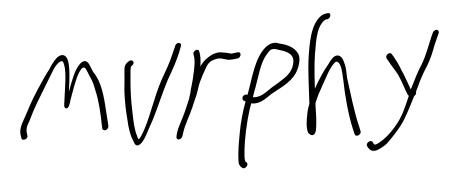

<svg xmlns="http://www.w3.org/2000/svg" viewBox="-55 -801 2665 1130"><g transform="rotate(-5 1278.0 -236.5)"><path d="M51 -112 54 -95C53 -74 96 -84 90 -107L88 -125C86 -149 94 -165 109 -189C118 -206 128 -226 139 -249C157 -285 251 -435 267 -463C283 -491 299 -512 319 -522C336 -530 338 -520 342 -503C352 -456 335 -368 327 -304C324 -276 315 -251 330 -246C346 -241 354 -267 362 -295C368 -313 376 -332 383 -353C400 -399 419 -448 443 -471C462 -488 470 -461 476 -447L488 -417C499 -395 506 -370 512 -336C526 -282 532 -192 532 -128L533 -110C533 -105 535 -102 539 -100C552 -92 569 -104 570 -120L569 -139C568 -151 567 -171 565 -199C560 -296 551 -386 510 -443C500 -462 496 -481 486 -498C475 -516 456 -520 435 -499C401 -467 379 -404 356 -341C366 -417 386 -538 347 -557C327 -568 303 -550 287 -531C276 -519 264 -502 251 -481C234 -460 209 -424 175 -372C122 -291 113 -264 77 -201C59 -170 47 -144 51 -112Z M693 -442C691 -406 686 -363 682 -321C679 -265 680 -198 685 -146C687 -100 693 -56 707 -25C714 -4 720 19 746 3C766 -9 787 -46 802 -77C812 -95 823 -114 834 -135C870 -206 904 -288 941 -359C973 -414 1010 -478 1031 -538L1036 -551C1038 -556 1039 -560 1037 -564C1030 -577 1010 -573 1003 -557L998 -544C994 -535 987 -522 980 -504C962 -461 934 -413 909 -370C850 -264 814 -132 759 -48C753 -39 745 -28 739 -28C738 -31 735 -36 734 -45C717 -94 719 -174 717 -243C717 -295 720 -348 725 -398C727 -423 728 -439 732 -457C738 -462 748 -467 750 -476C752 -485 746 -494 736 -494C731 -494 727 -493 723 -490C706 -479 695 -468 693 -442Z M964 -25C962 -15 965 -6 975 -6C987 -6 994 -12 999 -23L1005 -42C1020 -91 1051 -138 1072 -187C1084 -219 1102 -251 1111 -281C1118 -303 1126 -327 1136 -345L1150 -373L1167 -403C1182 -433 1198 -448 1220 -454L1231 -457C1267 -469 1293 -443 1324 -447C1333 -447 1348 -448 1355 -450H1362C1385 -454 1390 -491 1366 -486H1360C1350 -484 1341 -484 1331 -482C1327 -482 1324 -483 1320 -484L1305 -488C1298 -490 1292 -491 1285 -492L1265 -495C1252 -498 1235 -492 1222 -489L1209 -483C1183 -469 1160 -453 1140 -422C1145 -457 1147 -487 1141 -511C1137 -534 1101 -517 1106 -497C1107 -488 1109 -485 1109 -473C1110 -446 1103 -413 1095 -379C1092 -365 1090 -352 1086 -341C1082 -322 1076 -308 1072 -292L1068 -274C1066 -266 1063 -257 1060 -249C1059 -247 1058 -245 1059 -243C1044 -209 1031 -174 1014 -141C999 -109 978 -76 969 -45Z M1375 -201 1387 -194C1366 -138 1348 -76 1337 -14C1326 46 1316 101 1315 150C1314 174 1321 183 1333 193C1349 207 1377 177 1361 163L1355 158C1350 145 1353 119 1355 99C1362 26 1382 -67 1407 -146L1419 -180H1421C1469 -169 1509 -203 1541 -224C1588 -252 1657 -278 1694 -332C1716 -364 1733 -415 1721 -445C1704 -485 1662 -506 1616 -516C1605 -520 1596 -525 1582 -523C1568 -523 1549 -515 1534 -503C1464 -446 1439 -332 1402 -232C1398 -235 1393 -235 1388 -234C1369 -230 1366 -209 1375 -201ZM1432 -216C1438 -233 1444 -251 1451 -268C1476 -335 1494 -412 1534 -458C1550 -475 1557 -487 1574 -487C1586 -489 1594 -484 1604 -481C1638 -471 1694 -456 1688 -405C1681 -351 1647 -324 1612 -302C1585 -283 1559 -271 1538 -256C1510 -237 1477 -210 1435 -215C1434 -215 1433 -215 1432 -216Z M1777 -404C1770 -355 1763 -214 1760 -148C1752 -128 1746 -109 1743 -91C1733 -47 1729 -5 1738 22C1743 28 1756 44 1770 35C1785 25 1787 2 1790 -27C1795 -63 1793 -107 1796 -149C1798 -152 1799 -154 1799 -156L1811 -183C1817 -197 1825 -211 1833 -225C1864 -279 1895 -346 1928 -375C1933 -379 1936 -381 1941 -381C1956 -377 1962 -359 1966 -337C1968 -320 1970 -298 1971 -270C1972 -181 1983 -62 2002 22L2010 54C2015 75 2051 59 2046 39L2039 6C2018 -78 2006 -195 1994 -283C1994 -313 1993 -337 1989 -356C1982 -388 1974 -414 1949 -417C1925 -417 1909 -395 1890 -368C1860 -334 1827 -282 1802 -237C1802 -236 1801 -236 1800 -235L1801 -253C1808 -365 1811 -402 1829 -498C1837 -541 1849 -582 1870 -609C1883 -625 1888 -628 1900 -634H1908C1932 -639 1936 -674 1913 -670C1900 -668 1890 -667 1876 -659C1808 -614 1791 -500 1777 -404Z M2077 131 2082 140C2091 155 2104 166 2132 159C2151 153 2177 138 2193 126C2225 95 2254 65 2284 27C2316 -15 2347 -78 2378 -139C2385 -143 2389 -148 2391 -155C2392 -158 2391 -161 2391 -164C2400 -181 2407 -197 2415 -214C2432 -249 2451 -282 2469 -309C2491 -345 2507 -382 2523 -426L2543 -471L2554 -495C2560 -510 2547 -523 2533 -514C2528 -511 2523 -508 2521 -503L2510 -479C2487 -425 2467 -369 2439 -322C2412 -282 2387 -230 2362 -180C2356 -196 2350 -213 2343 -232L2331 -264C2328 -275 2321 -286 2316 -300C2307 -326 2295 -350 2280 -378L2269 -396C2259 -415 2226 -394 2236 -374L2247 -355C2262 -326 2279 -303 2294 -275L2309 -239C2316 -220 2324 -198 2330 -179C2337 -164 2338 -152 2347 -143C2330 -105 2317 -73 2299 -40C2276 2 2252 29 2226 56C2207 76 2180 99 2152 114C2140 121 2121 132 2116 119L2112 110C2102 90 2067 112 2077 131Z"/></g></svg>

Font: Stray Cat
Style: SuCnObl
Weight: 400
Version: Version 1.0